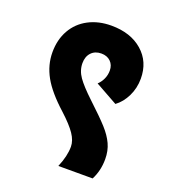

<svg xmlns="http://www.w3.org/2000/svg" viewBox="-123 -750 750 842"><g transform="rotate(20 252.0 -329.0)"><path d="M254 -658Q344 -658 399 -610Q454 -562 454 -483Q454 -439 435.5 -401Q417 -363 387 -341L283 -399Q297 -412 305.5 -430.5Q314 -449 314 -470Q314 -496 297.5 -512Q281 -528 254 -528Q225 -528 207.5 -509.5Q190 -491 190 -460Q190 -426 211 -396Q232 -366 281 -320Q341 -264 370 -232Q399 -200 413.5 -168.5Q428 -137 428 -98Q428 -44 405 0H245Q268 -54 268 -98Q268 -126 247.5 -156.5Q227 -187 180 -230Q110 -293 80 -347Q50 -401 50 -460Q50 -519 75.5 -564Q101 -609 147.5 -633.5Q194 -658 254 -658Z"/></g></svg>

Font: Madhuban Bold
Style: Regular
Weight: 700
Designer: jaikishan Patel
Foundry: MagicType
Version: Version 1.000